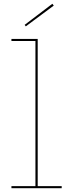

<svg xmlns="http://www.w3.org/2000/svg" viewBox="-20 -996 376 1016"><path d="M179.5 -11H306.5V0H40.5V-11H167.5V-779H40.5V-790H179.5ZM257 -976 264.5 -966.5 116.5 -856.5 110.5 -864.5Z"/></svg>

Font: Hepta Slab ExtraLight Thin
Style: Regular
Weight: 250
Version: Version 1.102